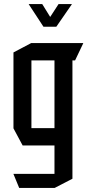

<svg xmlns="http://www.w3.org/2000/svg" viewBox="-20 -719 435 941"><path d="M74 202 46 134V133H247V-6H91L46 -90V-462L133 -508H388V-507L348 -423H335V157L248 202ZM134 -423V-91H247V-423ZM193 -588 121 -698V-699H187L226 -636L267 -699H332V-698L256 -588H194Z"/></svg>

Font: Foldit Thin
Style: Regular
Weight: 400
Version: Version 1.003